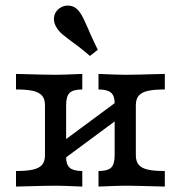

<svg xmlns="http://www.w3.org/2000/svg" viewBox="-20 -687 666 707"><path d="M402.2 -115.3V-307.4Q402.2 -334.3 388.6 -345.9Q374.9 -357.6 342.7 -357.6V-414.8Q417.9 -411.6 442.3 -411.6Q474.4 -411.6 586.9 -414.8V-357.6Q546.9 -357.6 524.1 -352.3Q501.4 -347.1 490.8 -334.6Q480.2 -322.1 480.2 -299.5V-115.4Q480.2 -92.7 490.8 -80.2Q501.4 -67.7 524.1 -62.5Q546.9 -57.3 586.9 -57.3V0Q474.4 -3.2 442.3 -3.2Q417.9 -3.2 342.7 0V-57.3Q376.4 -57.3 389.3 -69.8Q402.2 -82.3 402.2 -115.3ZM145.6 -115.4V-299.5Q145.6 -322.1 135 -334.6Q124.4 -347.1 101.6 -352.3Q78.9 -357.6 38.9 -357.6V-414.8Q151.8 -411.6 184.1 -411.6Q208.4 -411.6 283 -414.8V-357.6Q249.4 -357.6 236.5 -345.1Q223.5 -332.6 223.5 -299.5V-107.4Q223.5 -80.5 237.2 -68.9Q250.9 -57.3 283 -57.3V0Q208.4 -3.2 184.1 -3.2Q151.8 -3.2 38.9 0V-57.3Q78.9 -57.3 101.6 -62.5Q124.4 -67.7 135 -80.2Q145.6 -92.7 145.6 -115.4ZM175.1 -139.2 418.6 -319.2 450.6 -275.6 207.2 -95.6ZM243.2 -534.6Q222.1 -550.6 211.2 -559.4Q200.3 -568.3 192.1 -579.7Q176.7 -600.7 178.6 -621.6Q180.6 -642.4 197.7 -655.6Q215 -668.9 236.7 -666Q258.5 -663.1 273.2 -642.7Q281.3 -631.4 288.8 -615.7Q296.4 -600 304.3 -581.7Q310.9 -564.8 320 -545.8Q329 -526.9 340.1 -503.6L311.1 -481Q292.8 -497 275.6 -510.4Q258.5 -523.9 243.2 -534.6Z"/></svg>

Font: Playfair Micro SmCond SmLight
Style: Regular
Weight: 360
Width: 4
Designer: Claus Eggers Sørensen
Foundry: Claus Eggers Sørensen
Version: Version 2.100;Glyphs 3.2 (3219)